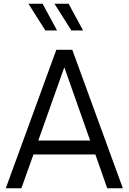

<svg xmlns="http://www.w3.org/2000/svg" viewBox="-20 -1013 692 1033"><path d="M283 -745H369L641 0H557L493 -182H160L95 0H11ZM465 -257 326 -651 186 -257ZM273 -993H349L427 -849H364ZM209 -993 287 -849H224L133 -993Z"/></svg>

Font: Evergrow Sans 
Style: Regular
Weight: 400
Foundry: 10Web
Version: Version 1.000